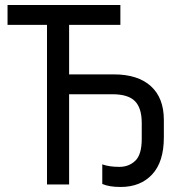

<svg xmlns="http://www.w3.org/2000/svg" viewBox="-20 -734 741 764"><path d="M387 -2V-80Q414 -70 455 -70Q493 -70 518.5 -94.5Q544 -119 544 -181V-245Q544 -304 517 -331.5Q490 -359 427 -359H255V0H167V-635H10V-714H459V-635H255V-438H433Q529 -438 580.5 -391Q632 -344 632 -257V-187Q632 -90 585.5 -40Q539 10 460 10Q414 10 387 -2Z"/></svg>

Font: Noto Sans Display
Style: Regular
Weight: 400
Designer: Monotype Design team
Foundry: Monotype Imaging Inc.
Version: Version 1.000